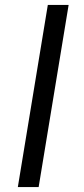

<svg xmlns="http://www.w3.org/2000/svg" viewBox="-20 -755 340 775"><path d="M52 0 173 -735H257L136 0Z"/></svg>

Font: Iosevka Aile Oblique
Style: Regular
Weight: 400
Italic angle: -9°
Designer: Belleve Invis
Foundry: Belleve Invis
Version: Version 31.1.0; ttfautohint (v1.8.4)